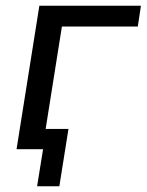

<svg xmlns="http://www.w3.org/2000/svg" viewBox="-20 -523 514 673"><path d="M38 0 118 -503H474L463 -430H197L140 -71H220L188 130H110L131 0Z"/></svg>

Font: Mulish Medium
Style: Italic
Weight: 500
Italic angle: -9°
Designer: Vernon Adams
Foundry: Vernon Adams
Version: Version 3.603; ttfautohint (v1.8.3)